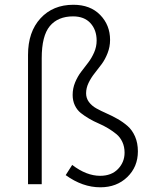

<svg xmlns="http://www.w3.org/2000/svg" viewBox="-20 -776 640 809"><path d="M402.8 13.2Q327.6 13.2 256.8 -38.1L284.2 -81.1Q344.2 -35.2 401.9 -35.2Q449.7 -35.2 477.3 -64Q504.9 -92.8 504.9 -132.8Q504.9 -157.7 495.6 -177.7Q486.3 -197.8 470.7 -210.7Q455.1 -223.6 435.5 -235.4Q416 -247.1 395.5 -255.9Q375 -264.6 355.5 -276.1Q335.9 -287.6 320.3 -300Q304.7 -312.5 295.4 -332Q286.1 -351.6 286.1 -376Q286.1 -403.8 296.6 -429Q307.1 -454.1 322 -473.6Q336.9 -493.2 351.6 -512.2Q366.2 -531.2 376.7 -555.2Q387.2 -579.1 387.2 -605Q387.2 -649.9 361.1 -678.5Q335 -707 288.1 -707Q224.1 -707 189.9 -666Q155.8 -625 155.8 -530.8V0H98.1V-544.9Q98.1 -641.6 150.6 -698.7Q203.1 -755.9 289.1 -755.9Q360.4 -755.9 402.1 -713.1Q443.8 -670.4 443.8 -607.9Q443.8 -578.6 433.3 -552Q422.9 -525.4 408.2 -505.6Q393.6 -485.8 378.7 -467.3Q363.8 -448.7 353.3 -427Q342.8 -405.3 342.8 -382.8Q342.8 -362.3 354.7 -346.2Q366.7 -330.1 386 -319.3Q405.3 -308.6 428.7 -298.3Q452.1 -288.1 475.3 -274.9Q498.5 -261.7 517.8 -244.9Q537.1 -228 549.1 -200.7Q561 -173.3 561 -138.2Q561 -73.2 516.4 -30Q471.7 13.2 402.8 13.2Z"/></svg>

Font: Office Code Pro Light
Style: Regular
Weight: 300
Designer: Nathan Rutzky & Paul D. Hunt
Foundry: Adobe Systems Incorporated
Version: Version 1.004;PS 001.004;hotconv 1.0.70;makeotf.lib2.5.58329